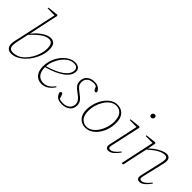

<svg xmlns="http://www.w3.org/2000/svg" viewBox="82 -1581 2427 2427"><g transform="rotate(45 1295.5 -367.5)"><path d="M98 -78Q98 -47 113.5 -29.5Q129 -12 167 -12Q195 -12 234 -25Q273 -38 314 -77Q349 -111 377 -157Q405 -203 421 -255Q437 -307 437 -356Q437 -410 419.5 -434Q402 -458 370 -458Q318 -458 261 -416.5Q204 -375 141 -307L119 -205Q112 -173 107.5 -152Q103 -131 100.5 -114.5Q98 -98 98 -78ZM157 13Q117 13 94 -10Q71 -33 71 -76Q71 -109 79 -142.5Q87 -176 94 -207L204 -717L79 -719L82 -733L223 -748L233 -738L147 -332Q179 -375 219 -409Q259 -443 299.5 -463Q340 -483 375 -483Q416 -483 440.5 -456.5Q465 -430 465 -364Q465 -311 447.5 -257.5Q430 -204 400 -155.5Q370 -107 330.5 -69Q291 -31 246.5 -9Q202 13 157 13Z M806 -464Q766 -464 727 -440Q688 -416 657 -376Q626 -336 606 -286.5Q586 -237 583 -187Q722 -226 799 -283Q876 -340 876 -406Q876 -435 857 -449.5Q838 -464 806 -464ZM697 13Q661 13 629 -4Q597 -21 576.5 -59.5Q556 -98 556 -162Q556 -221 576.5 -278Q597 -335 633 -381Q669 -427 715 -455Q761 -483 812 -483Q848 -483 874 -465Q900 -447 900 -408Q900 -335 815.5 -272.5Q731 -210 582 -170Q582 -91 615.5 -51.5Q649 -12 707 -12Q751 -12 786.5 -34.5Q822 -57 853 -100L864 -92Q832 -43 791 -15Q750 13 697 13Z M1213 -118Q1213 -54 1169.5 -20.5Q1126 13 1063 13Q1010 13 980.5 -6.5Q951 -26 937 -73Q939 -81 944 -87Q949 -93 956 -93Q973 -93 978 -77L998 -19Q1012 -12 1028 -9.5Q1044 -7 1063 -7Q1121 -7 1154.5 -37Q1188 -67 1188 -111Q1188 -142 1169 -169.5Q1150 -197 1106 -227Q1062 -257 1039 -286.5Q1016 -316 1016 -356Q1016 -415 1055.5 -449Q1095 -483 1157 -483Q1203 -483 1232.5 -462.5Q1262 -442 1270 -413Q1270 -406 1264 -401Q1258 -396 1251 -396Q1244 -396 1237.5 -399.5Q1231 -403 1226 -414L1207 -454Q1186 -463 1162 -463Q1103 -463 1072 -434.5Q1041 -406 1041 -363Q1041 -323 1060 -300.5Q1079 -278 1119 -249Q1172 -211 1192.5 -182Q1213 -153 1213 -118Z M1480 13Q1446 13 1411.5 -3.5Q1377 -20 1354 -58.5Q1331 -97 1331 -161Q1331 -218 1348.5 -275Q1366 -332 1398 -379Q1430 -426 1473 -454.5Q1516 -483 1568 -483Q1608 -483 1641.5 -465Q1675 -447 1696 -408.5Q1717 -370 1717 -306Q1717 -243 1699 -186Q1681 -129 1648.5 -84Q1616 -39 1573 -13Q1530 13 1480 13ZM1483 -7Q1527 -7 1564.5 -33.5Q1602 -60 1630 -103Q1658 -146 1673.5 -197Q1689 -248 1689 -298Q1689 -384 1655 -423.5Q1621 -463 1567 -463Q1520 -463 1482 -435.5Q1444 -408 1416.5 -364Q1389 -320 1374 -268Q1359 -216 1359 -166Q1359 -84 1395.5 -45.5Q1432 -7 1483 -7Z M1847 -28Q1847 -48 1850.5 -62Q1854 -76 1859 -99L1935 -452L1811 -454L1814 -468L1954 -483L1967 -473L1885 -99Q1882 -85 1878 -68.5Q1874 -52 1874 -38Q1874 -13 1903 -13Q1929 -13 1959 -36.5Q1989 -60 2020 -100L2030 -92Q1999 -47 1964.5 -17Q1930 13 1889 13Q1871 13 1859 1.5Q1847 -10 1847 -28ZM1982 -666Q1971 -666 1962 -673Q1953 -680 1953 -694Q1953 -711 1964 -720Q1975 -729 1986 -729Q1998 -729 2006.5 -722Q2015 -715 2015 -702Q2015 -685 2004 -675.5Q1993 -666 1982 -666Z M2152 0 2131 5 2125 0 2221 -452 2097 -454 2100 -468 2238 -483 2251 -473 2229 -363Q2286 -419 2346.5 -451Q2407 -483 2445 -483Q2478 -483 2494 -465.5Q2510 -448 2510 -419Q2510 -396 2505 -373.5Q2500 -351 2493 -321L2441 -99Q2438 -85 2434 -68.5Q2430 -52 2430 -38Q2430 -13 2459 -13Q2485 -13 2515 -36.5Q2545 -60 2576 -100L2586 -92Q2555 -47 2520.5 -17Q2486 13 2445 13Q2427 13 2415 1.5Q2403 -10 2403 -28Q2403 -48 2406.5 -62Q2410 -76 2415 -99L2467 -324Q2472 -348 2477 -371.5Q2482 -395 2482 -414Q2482 -458 2439 -458Q2400 -458 2350 -432Q2300 -406 2225 -340L2195 -207Q2183 -155 2173 -103.5Q2163 -52 2152 0Z"/></g></svg>

Font: Source Serif Pro ExtraLight
Style: Italic
Weight: 200
Italic angle: -12°
Designer: Frank Grießhammer
Foundry: Adobe Systems Incorporated
Version: Version 3.001;hotconv 1.0.111;makeotfexe 2.5.65597